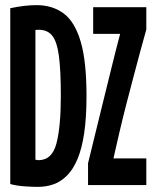

<svg xmlns="http://www.w3.org/2000/svg" viewBox="-20 -721 600 748"><path d="M127 7Q106 7 76 5Q46 3 20 -4V-689Q48 -695 73.5 -698Q99 -701 122 -701Q184 -701 227.5 -669Q271 -637 294 -560Q317 -483 317 -347Q317 -263 308 -202.5Q299 -142 282 -101.5Q265 -61 241 -37Q217 -13 188.5 -3Q160 7 127 7ZM130 -97Q183 -97 200 -162.5Q217 -228 217 -347Q217 -447 209.5 -503Q202 -559 183.5 -582Q165 -605 131 -605Q128 -605 124.5 -605Q121 -605 118 -604V-99Q122 -98 125 -97.5Q128 -97 130 -97ZM323 0V-85Q343 -166 358.5 -230Q374 -294 388 -350Q402 -406 416 -463.5Q430 -521 448 -589H343V-693H550V-606Q539 -568 526.5 -521Q514 -474 500 -421.5Q486 -369 472 -314.5Q458 -260 445.5 -206.5Q433 -153 422 -104H550V0Z"/></svg>

Font: Ubuntu Sans Mono
Style: Bold
Weight: 700
Monospace: yes
Designer: Dalton Maag Ltd
Foundry: Dalton Maag Ltd
Version: Version 1.006